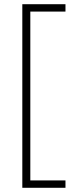

<svg xmlns="http://www.w3.org/2000/svg" viewBox="-20 -734 356 912"><path d="M291 158H86V-714H291V-679H124V123H291Z"/></svg>

Font: Noto Sans Symbols ExtraLight
Style: Regular
Weight: 250
Version: Version 2.002